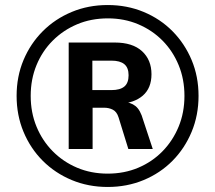

<svg xmlns="http://www.w3.org/2000/svg" viewBox="-20 -734 855 763"><path d="M408 9Q331 9 265 -18.5Q199 -46 150 -95Q101 -144 73.5 -210Q46 -276 46 -353Q46 -430 73.5 -495.5Q101 -561 150 -610Q199 -659 265 -686.5Q331 -714 408 -714Q485 -714 551 -686.5Q617 -659 665.5 -610Q714 -561 741.5 -495.5Q769 -430 769 -353Q769 -276 741.5 -210Q714 -144 665.5 -95Q617 -46 551 -18.5Q485 9 408 9ZM408 -44Q474 -44 529.5 -67.5Q585 -91 626 -133Q667 -175 690 -231Q713 -287 713 -353Q713 -419 690 -475Q667 -531 626 -572.5Q585 -614 529.5 -637.5Q474 -661 409 -661Q342 -661 286.5 -637.5Q231 -614 189.5 -572.5Q148 -531 125 -475Q102 -419 102 -353Q102 -287 125 -231Q148 -175 189.5 -133Q231 -91 286.5 -67.5Q342 -44 408 -44ZM253 -142V-565H436Q507 -565 544.5 -530.5Q582 -496 582 -439Q582 -384 547.5 -354Q513 -324 451 -321L469 -329Q499 -328 518.5 -312.5Q538 -297 549 -257L587 -142H490L451 -268Q444 -290 428.5 -298Q413 -306 393 -306H333L348 -316V-142ZM347 -376H423Q457 -376 474 -390Q491 -404 491 -435Q491 -465 474 -479Q457 -493 423 -493H347Z"/></svg>

Font: Nunito Sans 11pt
Style: Bold
Weight: 700
Version: Version 3.101;gftools[0.9.27]